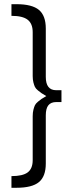

<svg xmlns="http://www.w3.org/2000/svg" viewBox="-20 -763 371 909"><path d="M246.1 -335.9H271V-279.8H246.1Q221.2 -279.8 209 -264.6Q196.8 -249.5 196.8 -216.8V11.2Q196.8 72.3 164.3 99.1Q131.8 126 58.1 126H34.2V70.8Q87.9 70.8 111.3 53Q134.8 35.2 134.8 -4.9V-212.9Q134.8 -230 138.2 -243.4Q141.6 -256.8 145.3 -264.6Q148.9 -272.5 159.9 -281.7Q170.9 -291 176.3 -294.4Q181.6 -297.9 199.2 -308.1Q182.1 -318.4 176.5 -322Q170.9 -325.7 159.9 -334.7Q148.9 -343.8 145.3 -351.6Q141.6 -359.4 138.2 -372.6Q134.8 -385.7 134.8 -402.8V-610.8Q134.8 -650.9 111.1 -669.4Q87.4 -688 34.2 -688V-743.2H58.1Q131.8 -743.2 164.3 -716.1Q196.8 -689 196.8 -627.9V-398.9Q196.8 -335.9 246.1 -335.9Z"/></svg>

Font: Montserrat arm Light
Style: Regular
Weight: 300
Designer: Julieta Ulanovsky
Foundry: Julieta Ulanovsky
Version: Version 6.000;PS 006.000;hotconv 1.0.88;makeotf.lib2.5.64775